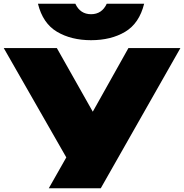

<svg xmlns="http://www.w3.org/2000/svg" viewBox="-21 -1007 985 1027"><path d="M240 0 383 -252H387L666 -750H944L518 0ZM376 -91 -1 -750H283L562 -256ZM182 -987H382Q395 -959 416 -945Q437 -931 466 -931Q495 -931 516 -945Q537 -959 550 -987H750Q724 -882 648.5 -837Q573 -792 466 -792Q360 -792 284 -837Q208 -882 182 -987Z"/></svg>

Font: Unbounded Black
Style: Regular
Weight: 900
Designer: Luke Prowse, Jean-Baptiste Morizot, Fátima Lázaro, Florian Runge
Foundry: NaN
Version: Version 1.701;gftools[0.9.28.dev5+ged2979d]